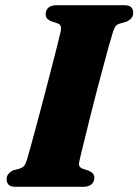

<svg xmlns="http://www.w3.org/2000/svg" viewBox="-20 -720 534 740"><path d="M286 -99.5Q282.5 -86 286.5 -79.2Q290.5 -72.5 299.5 -69.5L321.5 -62Q332.5 -57.5 338 -51Q343.5 -44.5 343.5 -34.5Q343.5 -19 332.5 -9.5Q321.5 0 301 0H42Q20.5 0 13 -8.2Q5.5 -16.5 5.5 -29.5Q5.5 -42.5 13.8 -51.2Q22 -60 32.5 -64L57 -70.5Q67.5 -74.5 73.2 -81.2Q79 -88 84 -105Q89 -121 97.5 -152Q106 -183 116.8 -223.2Q127.5 -263.5 139.5 -308.2Q151.5 -353 163 -397.8Q174.5 -442.5 184.8 -482.2Q195 -522 202.8 -552.8Q210.5 -583.5 214 -599.5Q216.5 -611.5 213.8 -619.2Q211 -627 200 -630.5L177.5 -638Q166.5 -643 161.2 -649.2Q156 -655.5 156 -665.5Q156 -681.5 167 -690.8Q178 -700 199.5 -700H457Q478.5 -700 486 -691.8Q493.5 -683.5 493.5 -671Q493.5 -658 485.5 -649.2Q477.5 -640.5 466 -636L441.5 -629Q430.5 -625.5 425.5 -619Q420.5 -612.5 415 -595.5Q409.5 -578.5 400.2 -545.2Q391 -512 379.5 -468.8Q368 -425.5 355.2 -377.8Q342.5 -330 331 -283.5Q319.5 -237 309.8 -198Q300 -159 293.8 -132.8Q287.5 -106.5 286 -99.5Z"/></svg>

Font: Fraunces ExtraBold
Style: Italic
Weight: 800
Italic angle: -16°
Version: Version 1.000;[b76b70a41]